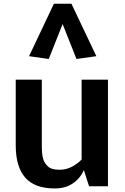

<svg xmlns="http://www.w3.org/2000/svg" viewBox="-20 -1011 680 1042"><path d="M65.4 0ZM304.7 -89.8Q366.7 -89.8 422.9 -145V-578.6H565.9V0H463.4L435.1 -87.9Q415 -42.5 375 -15.4Q335 11.7 276.9 11.7Q168.5 11.7 116.9 -47.1Q65.4 -106 65.4 -221.7V-578.6H207V-213.9Q207 -155.8 221.2 -131.6Q235.4 -107.4 253.4 -98.6Q271.5 -89.8 304.7 -89.8ZM367.7 -990.7 502.9 -706.1 395 -690.9 319.8 -880.4 244.6 -690.9 137.7 -706.1 272.5 -990.7Z"/></svg>

Font: Dhyana
Style: Bold
Weight: 700
Foundry: Vernon Adams
Version: Version 1.002; ttfautohint (v0.8.51-6076)